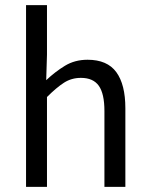

<svg xmlns="http://www.w3.org/2000/svg" viewBox="-20 -732 584 752"><path d="M82 0V-712H164V-518L161 -418Q196 -451 234.5 -474.5Q273 -498 323 -498Q400 -498 435.5 -449.5Q471 -401 471 -308V0H389V-297Q389 -365 367 -396Q345 -427 297 -427Q260 -427 230.5 -408Q201 -389 164 -352V0Z"/></svg>

Font: .
Style: 
Weight: 400
Designer: Paul D. Hunt, Dalton Maag
Foundry: Dalton Maag Ltd
Version: Version 1.200